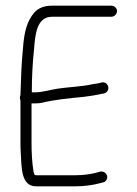

<svg xmlns="http://www.w3.org/2000/svg" viewBox="-20 -664 481 676"><path d="M372 -644H163C134.8 -644 114.5 -635.2 101 -620C74.4 -589.6 64.8 -549.4 61 -495C55.2 -440.5 54.1 -387.4 52 -329C50.7 -326.3 50 -323.3 50 -320C50 -316.7 50.7 -313.7 52 -311V-164C52 -151.3 52.3 -139.3 53 -128C56 -76.4 53 -8 107 -8H245C277.6 -8 307.5 -12.3 332 -19L343 -22C347.7 -22.7 351.5 -25.3 354.5 -30C364.4 -45.3 349.8 -62.3 334 -60L323 -57C300.8 -50.9 274.5 -47 245 -47H107L103 -48L101 -50C99.7 -53.3 98.7 -56.7 98 -60C92.7 -91.6 91 -127.5 91 -164V-300H104C112.7 -300 120.3 -300.7 127 -302C171 -313 224.3 -318.2 275 -323L310 -328C318.7 -330 327 -331.7 335 -333L346 -335C370.8 -341.2 363.7 -377.1 339 -374L328 -371C320 -369.7 311.7 -368.3 303 -367C268.7 -359.1 221.1 -357.6 184 -352C156.5 -348.1 131.1 -339 104 -339H92C92 -391.4 94.8 -443.5 100 -492C103.9 -542.7 109.4 -605 163 -605H372C382.6 -605 392 -614.4 392 -625C392 -635.6 382.6 -644 372 -644Z"/></svg>

Font: Just Breathe
Style: Regular
Weight: 400
Foundry: Cannot Into Space Fonts
Version: Version 0.72